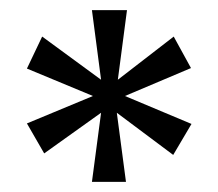

<svg xmlns="http://www.w3.org/2000/svg" viewBox="-20 -753 430 378"><path d="M179 -531 67 -451 33 -510 163 -564 33 -618 63 -681 179 -596 161 -733H230L212 -596L322 -681L356 -619L226 -564L357 -509L321 -448L210 -531L228 -395H161Z"/></svg>

Font: Maitree
Style: Regular
Weight: 400
Designer: CadsonDemak Team
Foundry: CadsonDemak
Version: Version 1.001